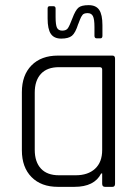

<svg xmlns="http://www.w3.org/2000/svg" viewBox="-20 -726 544 746"><path d="M165 -654V-693Q165 -702 173 -702H187Q196 -702 196 -693V-660Q196 -629 201.5 -618Q207 -607 222 -607Q237 -607 243.5 -616Q250 -625 261.5 -655.5Q273 -686 284.5 -696Q296 -706 324.5 -706Q353 -706 365.5 -687.5Q378 -669 378 -628V-587Q378 -577 370 -577H356Q347 -577 347 -587V-621Q347 -652 341 -663.5Q335 -675 320.5 -675Q306 -675 300.5 -668Q295 -661 291 -650.5Q287 -640 286.5 -639Q286 -638 285.5 -636Q285 -634 284 -633Q273 -598 259.5 -587Q246 -576 218 -576Q190 -576 177.5 -594.5Q165 -613 165 -654ZM269 0H205Q140 0 102.5 -38Q65 -76 65 -142V-368Q65 -434 102.5 -472Q140 -510 205 -510H417Q427 -510 427 -498V-12Q427 0 417 0H388Q377 0 377 -12V-52H373Q347 0 269 0ZM377 -143V-456Q377 -465 367 -465H209Q163 -465 139 -439Q115 -413 115 -366V-144Q115 -97 139 -71Q163 -45 209 -45H274Q322 -45 349.5 -70.5Q377 -96 377 -143Z"/></svg>

Font: Rajdhani
Style: Regular
Weight: 400
Designer: Satya Rajpurohit, Jyotish Sonowal
Foundry: Indian Type Foundry
Version: Version 1.201 February 1, 2022